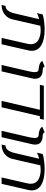

<svg xmlns="http://www.w3.org/2000/svg" viewBox="894 -1474 580 2408"><g transform="rotate(90 1184.0 -270.0)"><path d="M161.1 -515.1Q191.4 -526.4 250 -533.2Q308.6 -540 350.1 -540Q474.6 -540 545.9 -498.8Q617.2 -457.5 617.2 -377Q617.2 -357.9 610.8 -330.1L535.2 0H455.1L527.8 -317.9Q534.2 -345.7 534.2 -363.8Q534.2 -399.9 518.3 -425.8Q502.4 -451.7 475.1 -465.1Q447.8 -478.5 418.7 -484.4Q389.6 -490.2 356.9 -490.2Q346.2 -490.2 303.2 -485.8L223.1 -137.2Q212.4 -90.3 181.4 -58.1Q150.4 -25.9 115 -12.9Q79.6 0 42 0L54.2 -49.8Q89.4 -49.8 112.5 -79.1Q135.7 -108.4 149.9 -169.9L220.2 -471.2Q174.3 -460.4 144 -442.9Z M848.1 -464.8Q816.9 -464.8 786.6 -476.6Q756.3 -488.3 743.2 -509.8L813 -540Q823.7 -515.1 859.9 -515.1Q907.7 -515.1 937.7 -491.7Q967.8 -468.3 967.8 -419.9Q967.8 -400.4 961.9 -377.9L875 0H794.9L875 -345.2Q884.8 -387.7 884.8 -417Q884.8 -464.8 848.1 -464.8Z M1325.7 0H1245.6L1356.9 -480H1043.9L1054.7 -529.8H1481L1469.7 -480H1437Z M1673.8 -464.8Q1642.6 -464.8 1612.3 -476.6Q1582 -488.3 1568.8 -509.8L1638.7 -540Q1649.4 -515.1 1685.5 -515.1Q1733.4 -515.1 1763.4 -491.7Q1793.5 -468.3 1793.5 -419.9Q1793.5 -400.4 1787.6 -377.9L1700.7 0H1620.6L1700.7 -345.2Q1710.4 -387.7 1710.4 -417Q1710.4 -464.8 1673.8 -464.8Z M1911.6 -515.1Q1941.9 -526.4 2000.5 -533.2Q2059.1 -540 2100.6 -540Q2225.1 -540 2296.4 -498.8Q2367.7 -457.5 2367.7 -377Q2367.7 -357.9 2361.3 -330.1L2285.6 0H2205.6L2278.3 -317.9Q2284.7 -345.7 2284.7 -363.8Q2284.7 -399.9 2268.8 -425.8Q2252.9 -451.7 2225.6 -465.1Q2198.2 -478.5 2169.2 -484.4Q2140.1 -490.2 2107.4 -490.2Q2096.7 -490.2 2053.7 -485.8L1973.6 -137.2Q1962.9 -90.3 1931.9 -58.1Q1900.9 -25.9 1865.5 -12.9Q1830.1 0 1792.5 0L1804.7 -49.8Q1839.8 -49.8 1863 -79.1Q1886.2 -108.4 1900.4 -169.9L1970.7 -471.2Q1924.8 -460.4 1894.5 -442.9Z"/></g></svg>

Font: Pfennig
Style: Italic
Weight: 500
Italic angle: -13°
Version: Version 20120410 ; ttfautohint (v0.8)